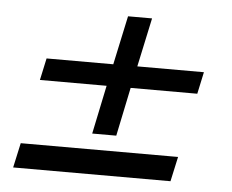

<svg xmlns="http://www.w3.org/2000/svg" viewBox="-42 -544 716 593"><g transform="rotate(5 316.0 -248.0)"><path d="M253.2 -125.6 284.7 -276.4H77.9L92.6 -344.4H299.4L331.9 -496H406.4L373.9 -344.4H580.4L565.8 -276.4H359.2L327.8 -125.6ZM19.1 0 35.9 -76.7H523.7L506.9 0Z"/></g></svg>

Font: Atkinson Hyperlegible Mono ExtraLight
Style: Italic
Weight: 200
Italic angle: -12°
Monospace: yes
Designer: Elliott Scott, Megan Eiswerth, Linus Boman, Theodore Petrosky, Letters from Sweden
Foundry: Applied Design Works, Letters from Sweden
Version: Version 2.001